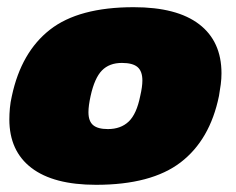

<svg xmlns="http://www.w3.org/2000/svg" viewBox="-20 -504 656 534"><path d="M247 10Q129 10 67.5 -37Q6 -84 6 -172Q6 -187 7.5 -203.5Q9 -220 13 -237Q39 -359 119 -421.5Q199 -484 352 -484Q472 -484 534 -436.5Q596 -389 596 -300Q596 -285 594 -269.5Q592 -254 589 -237Q564 -115 482.5 -52.5Q401 10 247 10ZM280 -145Q316 -145 338 -166Q360 -187 370 -237Q376 -263 376 -280Q376 -306 362.5 -317.5Q349 -329 319 -329Q284 -329 263.5 -308Q243 -287 232 -237Q226 -210 226 -192Q226 -167 239 -156Q252 -145 280 -145Z"/></svg>

Font: Kanit ExtraBold
Style: Italic
Weight: 800
Italic angle: -12°
Designer: Katatrad Team
Foundry: CadsonDemak
Version: Version 2.000; ttfautohint (v1.8.3)